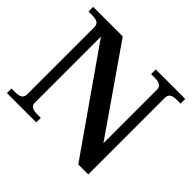

<svg xmlns="http://www.w3.org/2000/svg" viewBox="-162 -901 1102 1102"><g transform="rotate(45 389.5 -350.0)"><path d="M16 -37H46Q75 -37 89 -46.5Q103 -56 103 -75V-624Q103 -644 89 -653Q75 -662 46 -662H16V-700H256L611 -188V-624Q611 -662 555 -662H524V-700H763V-662H732Q676 -662 676 -624V0H595L168 -611V-75Q168 -55 181.5 -46Q195 -37 223 -37H254V0H16Z"/></g></svg>

Font: Taviraj SemiBold
Style: Regular
Weight: 600
Designer: Katatrad Team
Foundry: CadsonDemak
Version: Version 1.001